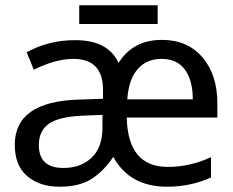

<svg xmlns="http://www.w3.org/2000/svg" viewBox="-20 -697 884 727"><path d="M577 -677V-606H280V-677ZM593 -546Q690 -546 746.5 -480Q803 -414 803 -306V-252H460Q464 -65 615 -65Q700 -65 779 -102V-25Q702 10 612 10Q471 10 409 -103Q371 -47 325 -18.5Q279 10 206 10Q130 10 83 -30Q36 -70 36 -149Q36 -313 280 -320L370 -323V-357Q370 -474 258 -474Q190 -474 108 -433L81 -499Q164 -545 265 -545Q389 -545 429 -459Q484 -546 593 -546ZM592 -474Q534 -474 500.5 -434.5Q467 -395 462 -321H710Q710 -392 680.5 -433Q651 -474 592 -474ZM368 -262 293 -259Q202 -255 164.5 -228Q127 -201 127 -148Q127 -61 220 -61Q286 -61 327 -100Q368 -139 368 -214Z"/></svg>

Font: Advent Sans Logo
Style: Regular
Weight: 400
Designer: Types & Symbols
Foundry: Types & Symbols
Version: Version 1.002